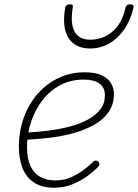

<svg xmlns="http://www.w3.org/2000/svg" viewBox="-20 -856 643 895"><path d="M233 19Q173 19 136.5 -6.5Q100 -32 84 -75Q68 -118 68 -172Q68 -243 90.5 -306.5Q113 -370 155 -418Q197 -466 253 -492.5Q309 -519 375 -519Q424 -519 454 -505Q484 -491 497.5 -468Q511 -445 511 -418Q511 -368 485.5 -332.5Q460 -297 416.5 -273Q373 -249 319.5 -234.5Q266 -220 208.5 -213.5Q151 -207 96 -204L106 -238Q157 -241 208.5 -247.5Q260 -254 307 -266.5Q354 -279 390.5 -299Q427 -319 448 -346.5Q469 -374 469 -411Q469 -449 443 -467Q417 -485 370 -485Q310 -485 261.5 -459.5Q213 -434 178.5 -389.5Q144 -345 125 -288.5Q106 -232 106 -170Q106 -116 122.5 -81.5Q139 -47 169 -31Q199 -15 236 -15Q279 -15 312 -30Q345 -45 371.5 -65Q398 -85 416 -103Q422 -108 427 -107.5Q432 -107 437 -103Q441 -100 443 -93.5Q445 -87 439 -80Q420 -60 389.5 -37Q359 -14 319 2.5Q279 19 233 19ZM400 -630Q330 -630 299 -679.5Q268 -729 284 -820Q286 -828 291 -832Q296 -836 306 -836Q315 -836 318 -832Q321 -828 319 -820Q307 -747 327.5 -709Q348 -671 400 -671Q460 -671 504.5 -709Q549 -747 565 -820Q567 -828 572 -832Q577 -836 588 -836Q596 -836 600 -832Q604 -828 602 -820Q588 -760 558 -717.5Q528 -675 487.5 -652.5Q447 -630 400 -630Z"/></svg>

Font: Playwrite MX Thin
Style: Regular
Weight: 250
Designer: Veronika Burian, José Scaglione
Foundry: TypeTogether
Version: Version 1.002